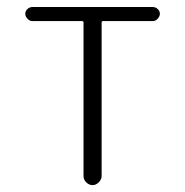

<svg xmlns="http://www.w3.org/2000/svg" viewBox="-20 -540 540 560"><path d="M74.2 -478.5Q66.4 -478.5 60.1 -485.4Q53.7 -492.2 53.7 -500Q53.7 -507.8 60.1 -513.7Q66.4 -519.5 74.2 -519.5H425.8Q433.6 -519.5 439.9 -513.7Q446.3 -507.8 446.3 -500Q446.3 -492.2 439.9 -485.4Q433.6 -478.5 425.8 -478.5H280.3Q276.4 -478.5 276.4 -473.6V-26.4Q276.4 -16.6 268.1 -8.3Q259.8 0 250 0Q240.2 0 231.9 -7.8Q223.6 -15.6 223.6 -26.4V-473.6Q223.6 -478.5 219.7 -478.5Z"/></svg>

Font: Rounded-L Mgen+ 1mn light
Style: Regular
Weight: 200
Designer: [Source Han Sans]
Ryoko NISHIZUKA  (kana & ideographs); Paul D. Hunt (Latin, Greek & Cyrillic); Wenlong ZHANG  (bopomofo
Version: Version 1.059.20150602